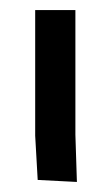

<svg xmlns="http://www.w3.org/2000/svg" viewBox="-20 -360 220 382"><path d="M50 -340H130V-92L133 2L55 -2L50 -90Z"/></svg>

Font: Glametrix
Style: Bold
Weight: 700
Designer: gluk
Foundry: gluk
Version: Version 0.40